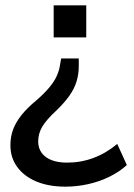

<svg xmlns="http://www.w3.org/2000/svg" viewBox="-20 -510 501 719"><path d="M225 189Q163 189 117 170Q71 151 45 116Q19 81 19 34Q19 2 29 -25Q39 -52 60.5 -79Q82 -106 116 -134Q147 -161 165.5 -183.5Q184 -206 193 -226.5Q202 -247 205 -268L209 -291H275V-263Q275 -233 267 -206Q259 -179 240.5 -152.5Q222 -126 191 -96Q154 -62 138.5 -36Q123 -10 123 20Q123 45 136.5 63Q150 81 174 90Q198 99 231 99Q283 99 330 81.5Q377 64 419 29L455 108Q428 133 390.5 151.5Q353 170 310.5 179.5Q268 189 225 189ZM181 -370V-490H303V-370Z"/></svg>

Font: Nunito Sans 11pt SemiBold
Style: Regular
Weight: 600
Version: Version 3.101;gftools[0.9.27]